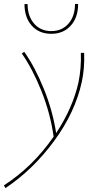

<svg xmlns="http://www.w3.org/2000/svg" viewBox="-72 -679 511 988"><path d="M192 -505Q129 -505 91.5 -547Q54 -589 54 -658H70Q70 -596 103.5 -557.5Q137 -519 192 -519Q247 -519 280.5 -557.5Q314 -596 314 -659L330 -658Q330 -589 292 -547Q254 -505 192 -505ZM361 -407Q364 -327 349 -258Q315 -101 206.5 46.5Q98 194 -44 289L-52 275Q98 178 204 24Q187 -96 141 -211Q95 -326 40 -404L53 -412Q108 -334 153.5 -222Q199 -110 217 6Q303 -125 332 -256Q347 -331 344 -407Z"/></svg>

Font: EauTest Thin
Style: Italic
Weight: 250
Italic angle: -12°
Designer: Christian Thalmann (Catharsis Fonts)
Version: Version 0.001;PS 000.001;hotconv 1.0.88;makeotf.lib2.5.64775